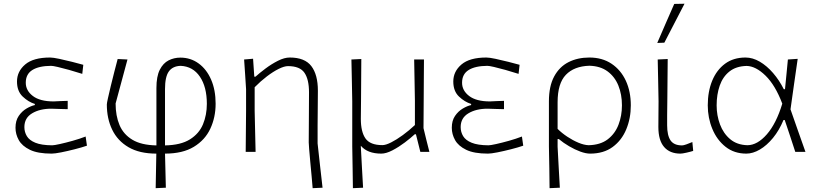

<svg xmlns="http://www.w3.org/2000/svg" viewBox="-20 -813 4366 1028"><path d="M256.5 9.5Q182 9.5 140 -11Q98 -31.5 80.5 -63Q63 -94.5 63 -129Q63 -167 80.2 -192.2Q97.5 -217.5 121.8 -231.8Q146 -246 166.5 -250.5V-256.5Q132 -267 101.5 -296Q71 -325 71 -376.5Q71 -430.5 114.8 -467.8Q158.5 -505 248 -505Q264 -505 297.2 -498Q330.5 -491 366.5 -481.8Q402.5 -472.5 426 -466L420.5 -417.5Q384.5 -429 349.8 -438.8Q315 -448.5 289 -454.5Q263 -460.5 253.5 -460.5Q188 -460 153 -438Q118 -416 118 -370Q118 -328 156 -299Q194 -270 267 -270Q285 -271 304.8 -271.8Q324.5 -272.5 342.5 -273V-228.5Q321.5 -229 302.5 -229.5Q283.5 -230 254.5 -231Q193 -231 151.8 -206.2Q110.5 -181.5 110.5 -132.5Q110.5 -106 123.8 -84Q137 -62 169.2 -48.8Q201.5 -35.5 259 -35Q270 -35 300.5 -41.8Q331 -48.5 368.5 -59Q406 -69.5 438.5 -82L445.5 -33Q418 -23.5 379.8 -13.8Q341.5 -4 307.2 2.8Q273 9.5 256.5 9.5Z M813.5 194.5Q814.5 148 815.2 104Q816 60 817 9.5Q727 9.5 668.2 -24.8Q609.5 -59 580.8 -118.5Q552 -178 552 -253.5Q552 -260.5 558 -287.5Q564 -314.5 573 -352Q582 -389.5 592 -428.2Q602 -467 610 -497L662.5 -494.5Q646.5 -435 630 -374Q613.5 -313 599 -259Q599 -193 620 -143.2Q641 -93.5 688.8 -64.8Q736.5 -36 817.5 -34.5V-341.5Q817.5 -404 835.5 -439.5Q853.5 -475 882.8 -489.8Q912 -504.5 945.5 -504.5Q1000.5 -504.5 1043.2 -473.5Q1086 -442.5 1110.2 -387Q1134.5 -331.5 1134.5 -257.5Q1134.5 -185 1106.2 -124.2Q1078 -63.5 1018 -27Q958 9.5 863.5 9.5Q864.5 59.5 865.8 102.2Q867 145 868 192ZM863.5 -336V-34.5Q948 -36 997 -66.8Q1046 -97.5 1066.8 -147.5Q1087.5 -197.5 1087.5 -257Q1087.5 -347.5 1050.2 -402.5Q1013 -457.5 947 -460.5Q904.5 -459 884 -430.5Q863.5 -402 863.5 -336Z M1654 194.5Q1652 169.5 1648.5 131Q1645 92.5 1641.2 53Q1637.5 13.5 1635.2 -15.5Q1633 -44.5 1633 -50.5Q1633 -115.5 1633.8 -184.5Q1634.5 -253.5 1634.5 -318.5Q1634.5 -388 1610 -423.5Q1585.5 -459 1522 -459Q1502 -459 1472.2 -444.2Q1442.5 -429.5 1409 -404Q1375.5 -378.5 1343.5 -346V-219Q1345 -159 1346 -107.5Q1347 -56 1348.5 0H1295.5Q1296 -56 1296.5 -107.8Q1297 -159.5 1297.5 -220.5V-335.5Q1295.5 -373.5 1292.5 -414Q1289.5 -454.5 1287 -494.5L1335 -498.5L1341.5 -402.5H1348Q1369.5 -422 1401.5 -446Q1433.5 -470 1468 -487.5Q1502.5 -505 1531.5 -505Q1612 -505 1647 -459Q1682 -413 1682 -327.5Q1682 -271 1681.2 -224Q1680.5 -177 1680.5 -142V-45Q1687 15 1693.5 73.2Q1700 131.5 1707 192Z M1869.5 194.5Q1869 142 1868 88.8Q1867 35.5 1866 -28.5V-271Q1865 -334 1863.8 -386.5Q1862.5 -439 1861.5 -494.5L1914.5 -497Q1914 -442 1913.8 -387.5Q1913.5 -333 1913 -273.5L1912 -176.5Q1912 -107 1937 -71.5Q1962 -36 2027.5 -36Q2045.5 -36 2074.2 -50.5Q2103 -65 2136.5 -89.5Q2170 -114 2201.5 -143.5V-273.5Q2200.5 -334.5 2199.5 -386.8Q2198.5 -439 2197.5 -494.5H2250Q2250 -438 2249.2 -385.5Q2248.5 -333 2248.5 -271L2247.5 -127Q2255.5 -94.5 2262.5 -65.2Q2269.5 -36 2279 0H2230.5L2207 -94H2200.5Q2179.5 -74.5 2147.5 -50.2Q2115.5 -26 2081.5 -8.2Q2047.5 9.5 2021.5 9.5Q1947.5 9.5 1912 -32.5V-27Q1915 33 1918 85.5Q1921 138 1924 192Z M2592.5 9.5Q2518 9.5 2476 -11Q2434 -31.5 2416.5 -63Q2399 -94.5 2399 -129Q2399 -167 2416.2 -192.2Q2433.5 -217.5 2457.8 -231.8Q2482 -246 2502.5 -250.5V-256.5Q2468 -267 2437.5 -296Q2407 -325 2407 -376.5Q2407 -430.5 2450.8 -467.8Q2494.5 -505 2584 -505Q2600 -505 2633.2 -498Q2666.5 -491 2702.5 -481.8Q2738.5 -472.5 2762 -466L2756.5 -417.5Q2720.5 -429 2685.8 -438.8Q2651 -448.5 2625 -454.5Q2599 -460.5 2589.5 -460.5Q2524 -460 2489 -438Q2454 -416 2454 -370Q2454 -328 2492 -299Q2530 -270 2603 -270Q2621 -271 2640.8 -271.8Q2660.5 -272.5 2678.5 -273V-228.5Q2657.5 -229 2638.5 -229.5Q2619.5 -230 2590.5 -231Q2529 -231 2487.8 -206.2Q2446.5 -181.5 2446.5 -132.5Q2446.5 -106 2459.8 -84Q2473 -62 2505.2 -48.8Q2537.5 -35.5 2595 -35Q2606 -35 2636.5 -41.8Q2667 -48.5 2704.5 -59Q2742 -69.5 2774.5 -82L2781.5 -33Q2754 -23.5 2715.8 -13.8Q2677.5 -4 2643.2 2.8Q2609 9.5 2592.5 9.5Z M2922.5 194.5Q2922 142 2921.2 88.8Q2920.5 35.5 2919 -28.5V-270.5Q2919 -351.5 2947 -403.5Q2975 -455.5 3023.8 -480.2Q3072.5 -505 3135.5 -505Q3204.5 -505 3254.2 -471.8Q3304 -438.5 3330.8 -380.8Q3357.5 -323 3357.5 -249Q3357.5 -179.5 3333.2 -120.8Q3309 -62 3260.5 -26.2Q3212 9.5 3139.5 9.5Q3117 9.5 3087.5 -1.2Q3058 -12 3027.5 -29.8Q2997 -47.5 2972 -68.5H2965.5V-27Q2968.5 33 2971.5 85.5Q2974.5 138 2977.5 192ZM3131.5 -35.5Q3194.5 -37 3233.8 -67Q3273 -97 3291.5 -145.2Q3310 -193.5 3310 -249Q3310 -307.5 3290.8 -355Q3271.5 -402.5 3232.8 -431Q3194 -459.5 3135.5 -461Q3054 -458.5 3009.8 -412.5Q2965.5 -366.5 2965.5 -265.5V-123Q2988 -100.5 3017.5 -81Q3047 -61.5 3076.8 -49Q3106.5 -36.5 3131.5 -35.5Z M3623 9.5Q3566.5 9.5 3535.8 -26Q3505 -61.5 3505 -133Q3505 -175.5 3505.5 -206Q3506 -236.5 3506 -270.5Q3505 -333 3503.8 -385.8Q3502.5 -438.5 3501.5 -494.5L3555 -497Q3554.5 -446.5 3554 -389.2Q3553.5 -332 3553 -280.5Q3552.5 -229 3552 -196V-142Q3552 -88 3570.2 -61.2Q3588.5 -34.5 3632 -34.5Q3639.5 -34.5 3655 -40Q3670.5 -45.5 3687 -52.5L3691.5 -5Q3677.5 -0.5 3655.2 4.5Q3633 9.5 3623 9.5ZM3499 -583Q3521.5 -635 3544.2 -687.5Q3567 -740 3590 -792L3645 -793Q3618.5 -742 3591 -688.8Q3563.5 -635.5 3537 -584.5Z M3976 9.5Q3911 9.5 3864.8 -27Q3818.5 -63.5 3794 -122.8Q3769.5 -182 3769.5 -249Q3769.5 -323 3793.2 -380.8Q3817 -438.5 3862 -471.8Q3907 -505 3971.5 -505Q4010 -505 4048 -482.8Q4086 -460.5 4119.2 -422Q4152.5 -383.5 4176.5 -335.5H4183Q4187.5 -381.5 4191.5 -421.5Q4195.5 -461.5 4198.5 -494.5L4251 -498Q4241.5 -431.5 4231.5 -362.5Q4221.5 -293.5 4212.5 -227.5Q4232 -171 4252.2 -114Q4272.5 -57 4292.5 0H4238Q4224 -43 4210 -85.5Q4196 -128 4181.5 -170.5H4175Q4152 -115 4118.8 -74.5Q4085.5 -34 4048.2 -12.2Q4011 9.5 3976 9.5ZM3982 -35.5Q4035.5 -36 4086 -94Q4136.5 -152 4168.5 -258Q4131 -357 4078.8 -408Q4026.5 -459 3977.5 -460Q3921 -458.5 3885.5 -430.2Q3850 -402 3833.5 -354.5Q3817 -307 3817 -249Q3817 -195 3835 -146.8Q3853 -98.5 3889.5 -67.8Q3926 -37 3982 -35.5Z"/></svg>

Font: Commissioner Loud ExtraLight
Style: Regular
Weight: 200
Designer: Kostas Bartsokas
Foundry: Kostas Bartsokas
Version: Version 1.000; ttfautohint (v1.8.3)